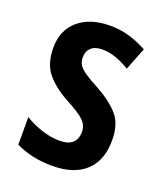

<svg xmlns="http://www.w3.org/2000/svg" viewBox="-110 -628 608 713"><g transform="rotate(20 194.0 -271.5)"><path d="M356 -155Q356 -75 310 -32.5Q264 10 179 10Q136 10 100.5 2Q65 -6 34 -21V-130Q63 -112 100 -99.5Q137 -87 172 -87Q240 -87 240 -147Q240 -171 222 -189.5Q204 -208 149 -237Q94 -267 63.5 -304Q33 -341 33 -404Q33 -474 79.5 -513.5Q126 -553 205 -553Q245 -553 280.5 -542.5Q316 -532 351 -513L316 -424Q290 -440 262.5 -450Q235 -460 207 -460Q178 -460 163 -446Q148 -432 148 -408Q148 -392 155 -379.5Q162 -367 181.5 -353.5Q201 -340 237 -321Q292 -291 324 -255.5Q356 -220 356 -155Z"/></g></svg>

Font: Noto Sans Disp Cond SemBd
Style: Regular
Weight: 600
Width: 3
Designer: Monotype Design Team
Foundry: Monotype Imaging Inc.
Version: Version 2.000;GOOG;noto-source:20170915:90ef993387c0; ttfaut